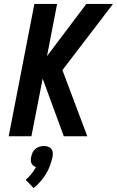

<svg xmlns="http://www.w3.org/2000/svg" viewBox="-20 -690 592 972"><path d="M303 0 196 -292 139 0H24L154 -670H269L218 -406L417 -670H552L296 -335L422 0ZM150 262 110 220Q127 206 139.5 190Q152 174 162 156Q154 153 148 148Q142 143 139 136Q136 129 136 120.5Q136 112 138 104Q140 93 145 82Q150 71 159.5 63.5Q169 56 180 52.5Q191 49 202 49Q213 49 223 52.5Q233 56 239.5 63.5Q246 71 247 82Q248 93 246 104Q241 126 233.5 147.5Q226 169 213.5 189.5Q201 210 185 228.5Q169 247 150 262Z"/></svg>

Font: Lode
Style: Bold Italic
Weight: 700
Italic angle: -11°
Monospace: yes
Designer: Belleve Invis
Foundry: Belleve Invis
Version: Version 29.2.0; ttfautohint (v1.8.3)